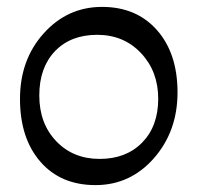

<svg xmlns="http://www.w3.org/2000/svg" viewBox="-20 -525 573 557"><path d="M426.5 -66C472.2 -118 495 -181.7 495 -257C495 -332.3 475.2 -392.5 435.5 -437.5C395.8 -482.5 342.7 -505 276 -505C209.3 -505 153 -479.5 107 -428.5C61 -377.5 38 -314 38 -238C38 -162 57.7 -101.3 97 -56C136.3 -10.7 189.7 12 257 12C324.3 12 380.8 -14 426.5 -66ZM143 -115.5C110.3 -149.8 94 -194 94 -248C94 -302 109.2 -344.8 139.5 -376.5C169.8 -408.2 210.7 -424 262 -424C313.3 -424 355.7 -406.3 389 -371C422.3 -335.7 439 -291.5 439 -238.5C439 -185.5 423.5 -143.2 392.5 -111.5C361.5 -79.8 320.3 -64 269 -64C217.7 -64 175.7 -81.2 143 -115.5Z"/></svg>

Font: Alegreya SC
Style: Regular
Weight: 400
Designer: Juan Pablo del Peral
Foundry: Juan Pablo del Peral
Version: Version 1.003